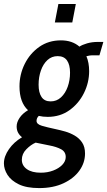

<svg xmlns="http://www.w3.org/2000/svg" viewBox="-67 -710 548 980"><path d="M176.5 -113.5Q152 -113.5 131 -118.5Q119.5 -107.5 119.5 -93Q119.5 -76 146.8 -68Q174 -60 218.5 -50.5Q240 -46 265.5 -38.8Q291 -31.5 314.2 -18Q337.5 -4.5 352.2 17.5Q367 39.5 367 73.5Q367 120.5 338.5 160.5Q310 200.5 257.5 225.2Q205 250 133 250Q68.5 250 29 230.8Q-10.5 211.5 -28.8 182.5Q-47 153.5 -47 124Q-47 88 -21.2 51.2Q4.5 14.5 45.5 -9.5Q33 -19 25.5 -32.5Q18 -46 18 -65Q18 -86 33 -108.5Q48 -131 76 -147.5Q32.5 -187.5 32.5 -269Q32.5 -330 59.2 -383.8Q86 -437.5 133.5 -470.8Q181 -504 244 -504Q301.5 -504 338.5 -472Q352.5 -481.5 377.8 -488.8Q403 -496 432 -496H460.5L440.5 -427.5H400.5Q397.5 -427.5 390 -426.5Q382.5 -425.5 374 -423Q388 -390 388 -347Q388 -288.5 361.5 -235Q335 -181.5 287.5 -147.5Q240 -113.5 176.5 -113.5ZM191.5 -192.5Q222 -192.5 244.2 -213Q266.5 -233.5 278.5 -267Q290.5 -300.5 290.5 -339Q290.5 -379.5 275 -401.5Q259.5 -423.5 227.5 -423.5Q197 -423.5 175.2 -403.5Q153.5 -383.5 141.8 -350.2Q130 -317 130 -277.5Q130 -237.5 145 -215Q160 -192.5 191.5 -192.5ZM44.5 105.5Q44.5 135 70 153.2Q95.5 171.5 141 171.5Q175.5 171.5 204.5 160.5Q233.5 149.5 251 131.2Q268.5 113 268.5 91.5Q268.5 64.5 244.8 51.8Q221 39 185.8 32.5Q150.5 26 115 18Q90.5 28.5 67.5 51.8Q44.5 75 44.5 105.5ZM213 -595.5 231 -689.5H320L302 -595.5Z"/></svg>

Font: Cabin Condensed SemiBold
Style: Italic
Weight: 600
Width: 3
Italic angle: -10°
Designer: Pablo Impallari
Foundry: Pablo Impallari. http://www.impallari.com Igino Marini. http://www.ikern.com
Version: Version 3.001; ttfautohint (v1.8.3)